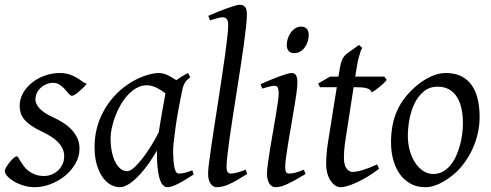

<svg xmlns="http://www.w3.org/2000/svg" viewBox="-22 -762 2049 802"><path d="M340.8 -412.1Q331.1 -400.9 321.5 -391.8Q312 -382.8 303.7 -376Q295.4 -369.1 288.8 -365.5Q282.2 -361.8 278.8 -361.8Q272.5 -361.8 265.4 -370.4Q258.3 -378.9 249.3 -388.9Q240.2 -398.9 228.3 -407.5Q216.3 -416 200.2 -416Q186.5 -416 173.3 -410.9Q160.2 -405.8 149.7 -396.7Q139.2 -387.7 132.6 -374.8Q126 -361.8 126 -346.2Q126 -329.1 142.3 -310.1Q158.7 -291 198.2 -272.9Q218.3 -263.7 238.3 -251.5Q258.3 -239.3 274.2 -223.4Q290 -207.5 300 -187.3Q310.1 -167 310.1 -141.1Q310.1 -107.4 292.7 -77.9Q275.4 -48.3 248.3 -26.6Q221.2 -4.9 188 7.6Q154.8 20 123 20Q100.1 20 77.6 13.4Q55.2 6.8 37.6 -3.4Q20 -13.7 9 -25.6Q-2 -37.6 -2 -47.9Q-2 -53.2 3.9 -63.5Q9.8 -73.7 17.8 -83.7Q25.9 -93.8 34.2 -101.3Q42.5 -108.9 47.9 -108.9Q51.3 -108.9 54.9 -102.8Q58.6 -96.7 64.2 -87.6Q69.8 -78.6 77.6 -67.9Q85.4 -57.1 97.2 -48.1Q108.9 -39.1 124.8 -33Q140.6 -26.9 162.1 -26.9Q179.2 -26.9 194.6 -33.4Q210 -40 221.4 -51Q232.9 -62 239.5 -76.9Q246.1 -91.8 246.1 -108.9Q246.1 -127.9 238.3 -143.3Q230.5 -158.7 217.5 -171.1Q204.6 -183.6 187.5 -193.8Q170.4 -204.1 151.9 -212.9Q126 -225.1 108.4 -237.3Q90.8 -249.5 80.1 -262.2Q69.3 -274.9 64.7 -289.1Q60.1 -303.2 60.1 -318.8Q60.1 -349.6 75.2 -375Q90.3 -400.4 114.3 -418.7Q138.2 -437 167.7 -447Q197.3 -457 226.1 -457Q251 -457 268.1 -451.2Q285.2 -445.3 298.1 -437.5Q311 -429.7 320.8 -422.4Q330.6 -415 340.8 -412.1Z M641.1 -209.5Q644.5 -231.9 648.7 -256.6Q652.8 -281.2 656.7 -303.5Q660.6 -325.7 664.1 -343.8Q667.5 -361.8 668.9 -371.1V-372.1Q661.6 -377.9 652.8 -383.8Q644 -389.6 634.3 -394.5Q624.5 -399.4 613.8 -402.6Q603 -405.8 591.3 -405.8Q568.8 -405.8 549.1 -394.8Q529.3 -383.8 512.5 -365.7Q495.6 -347.7 482.2 -324.5Q468.8 -301.3 459.5 -276.6Q450.2 -252 445.1 -228Q439.9 -204.1 439.9 -185.1Q439.9 -153.3 445.3 -127.9Q450.7 -102.5 460 -84.5Q469.2 -66.4 481.9 -56.6Q494.6 -46.9 509.3 -46.9Q521 -46.9 537.6 -61.5Q554.2 -76.2 572.5 -99.6Q590.8 -123 608.9 -152.1Q627 -181.2 641.1 -209.5ZM748 -411.1 747.1 -410.2Q743.7 -403.3 741.2 -394Q738.8 -384.8 736.3 -371.1Q729 -335.9 722.4 -299.1Q715.8 -262.2 711.2 -229.5Q706.5 -196.8 703.9 -171.9Q701.2 -147 701.2 -136.2Q701.2 -108.4 702.9 -89.4Q704.6 -70.3 707.5 -58.8Q710.4 -47.4 714.8 -42.2Q719.2 -37.1 725.1 -37.1Q734.9 -37.1 748.3 -39.8Q761.7 -42.5 781.2 -50.8L787.1 -33.2Q744.6 -5.4 718.5 7.3Q692.4 20 678.2 20Q669.4 20 661.4 13.9Q653.3 7.8 647 -9Q640.6 -25.9 637 -55.7Q633.3 -85.4 633.3 -132.8Q620.6 -110.4 602.3 -83.7Q584 -57.1 563 -33.9Q542 -10.7 519.8 4.6Q497.6 20 477.1 20Q460.9 20 442.6 10.7Q424.3 1.5 408.9 -18.8Q393.6 -39.1 383.3 -71Q373 -103 373 -148.9Q373 -187.5 382.1 -224.4Q391.1 -261.2 409.2 -294.9Q427.2 -328.6 453.4 -358.2Q479.5 -387.7 514.2 -411.1Q527.3 -419.9 543.2 -428.2Q559.1 -436.5 575.9 -442.9Q592.8 -449.2 609.4 -453.1Q626 -457 641.1 -457Q651.4 -457 661.1 -454.3Q670.9 -451.7 679.9 -447.3Q689 -442.9 697.8 -437.5Q706.5 -432.1 714.4 -427.2Q725.6 -435.5 738 -443.1Q750.5 -450.7 763.2 -457L772.9 -439.9Q763.2 -432.1 757.3 -426Q751.5 -419.9 747.6 -411.1Z M1010.3 -35.2Q986.3 -20 968 -9.5Q949.7 1 934.8 7.6Q919.9 14.2 907.2 17.1Q894.5 20 882.3 20Q868.7 20 857.9 5.4Q847.2 -9.3 847.2 -38.1Q847.2 -50.3 850.8 -79.6Q854.5 -108.9 860.4 -149.4Q866.2 -189.9 873.8 -238.5Q881.3 -287.1 889.2 -337.9Q897 -388.7 904.5 -438.5Q912.1 -488.3 918 -531.2Q923.8 -574.2 927.5 -607.2Q931.2 -640.1 931.2 -657.2Q931.2 -668.5 929 -675Q926.8 -681.6 923.3 -684.8Q919.9 -688 915.3 -689Q910.6 -689.9 906.2 -689.9Q902.3 -689.9 893.8 -688Q885.3 -686 876.7 -683.3Q868.2 -680.7 855.5 -676.8L848.1 -695.8Q868.7 -705.1 889.4 -713.4Q910.2 -721.7 928 -728Q945.8 -734.4 959.5 -738.3Q973.1 -742.2 979.5 -742.2Q993.2 -742.2 1001.2 -733.4Q1009.3 -724.6 1009.3 -702.1Q1009.3 -683.1 1005.6 -649.4Q1002 -615.7 996.1 -572.5Q990.2 -529.3 982.4 -479.7Q974.6 -430.2 966.8 -379.4Q959 -328.6 951.2 -279.5Q943.4 -230.5 937.5 -188.5Q931.6 -146.5 928 -114.5Q924.3 -82.5 924.3 -65.9Q924.3 -49.3 929 -43.2Q933.6 -37.1 941.4 -37.1Q952.6 -37.1 967.5 -41Q982.4 -44.9 1004.4 -53.2Z M1267.6 -616.2Q1267.6 -602.5 1263.4 -589.1Q1259.3 -575.7 1251.5 -564.7Q1243.7 -553.7 1232.4 -546.9Q1221.2 -540 1207.5 -540Q1192.4 -540 1184.1 -548.8Q1175.8 -557.6 1175.8 -574.2Q1175.8 -587.4 1180.2 -600.8Q1184.6 -614.3 1192.4 -625.5Q1200.2 -636.7 1211.2 -643.8Q1222.2 -650.9 1235.8 -650.9Q1251 -650.9 1259.3 -641.8Q1267.6 -632.8 1267.6 -616.2ZM1254.4 -35.2Q1231.4 -21.5 1213.1 -11.2Q1194.8 -1 1179.7 6.1Q1164.6 13.2 1152.3 16.6Q1140.1 20 1129.4 20Q1112.8 20 1103 4.6Q1093.3 -10.7 1093.3 -37.1Q1093.3 -51.8 1096.9 -78.9Q1100.6 -106 1106 -138.9Q1111.3 -171.9 1117.7 -207.8Q1124 -243.7 1129.4 -276.1Q1134.8 -308.6 1138.4 -333.7Q1142.1 -358.9 1142.1 -371.1Q1142.1 -382.3 1140.6 -388.9Q1139.2 -395.5 1136.7 -398.7Q1134.3 -401.9 1130.4 -402.8Q1126.5 -403.8 1122.1 -403.8Q1118.2 -403.8 1109.9 -401.9Q1101.6 -399.9 1093.5 -397.7Q1085.4 -395.5 1073.2 -392.1L1066.4 -410.2Q1086.9 -419.4 1107.2 -428Q1127.4 -436.5 1145 -442.9Q1162.6 -449.2 1175.8 -453.1Q1189 -457 1195.3 -457Q1209 -457 1214.6 -447.8Q1220.2 -438.5 1220.2 -416Q1220.2 -401.9 1216.6 -374.3Q1212.9 -346.7 1207 -312.5Q1201.2 -278.3 1194.8 -241Q1188.5 -203.6 1182.6 -169.4Q1176.8 -135.3 1173.1 -107.7Q1169.4 -80.1 1169.4 -65.9Q1169.4 -50.8 1172.6 -43.9Q1175.8 -37.1 1184.1 -37.1Q1199.2 -37.1 1213.1 -41Q1227.1 -44.9 1247.1 -53.2Z M1561.5 -57.1Q1537.6 -38.6 1513.7 -24.2Q1489.7 -9.8 1468.3 0Q1446.8 9.8 1429.4 14.9Q1412.1 20 1401.4 20Q1389.2 20 1378.2 12.7Q1367.2 5.4 1358.6 -7.6Q1350.1 -20.5 1345.2 -38.6Q1340.3 -56.6 1340.3 -78.1Q1340.3 -87.4 1340.8 -96.7Q1341.3 -106 1342 -116Q1342.8 -126 1344 -137.2Q1345.2 -148.4 1347.2 -162.1L1384.8 -397.9H1314.5L1307.1 -413.1L1356.4 -441.9H1391.6L1394.5 -459Q1397.5 -479 1400.6 -492.2Q1403.8 -505.4 1408 -514.2Q1412.1 -522.9 1417 -528.6Q1421.9 -534.2 1428.2 -539.1L1477.5 -574.2L1491.2 -562Q1487.3 -556.2 1483.9 -546.4Q1480.5 -536.6 1475.8 -518.6Q1471.2 -500.5 1466.3 -470.2L1461.9 -441.9H1583.5L1593.3 -428.2Q1588.4 -421.4 1579.8 -413.3Q1571.3 -405.3 1562 -397.9Q1552.7 -390.6 1544.2 -384.5Q1535.6 -378.4 1531.2 -376Q1528.3 -382.8 1523.2 -387Q1518.1 -391.1 1509.3 -393.6Q1500.5 -396 1487.5 -397Q1474.6 -397.9 1456.5 -397.9H1455.1L1420.4 -173.8Q1418.9 -164.6 1417.7 -154.1Q1416.5 -143.6 1415.8 -134Q1415 -124.5 1414.8 -116.2Q1414.6 -107.9 1414.6 -103Q1414.6 -72.8 1425.5 -58.3Q1436.5 -43.9 1450.2 -43.9Q1467.3 -43.9 1491.9 -51.3Q1516.6 -58.6 1553.2 -75.2Z M1911.6 -246.1Q1911.6 -320.8 1884.3 -360.4Q1856.9 -399.9 1806.6 -399.9Q1771.5 -399.9 1747.6 -379.6Q1723.6 -359.4 1709 -328.6Q1694.3 -297.9 1688 -262Q1681.6 -226.1 1681.6 -194.8Q1681.6 -162.1 1689.7 -133.1Q1697.8 -104 1712.2 -82.3Q1726.6 -60.5 1745.8 -47.9Q1765.1 -35.2 1787.6 -35.2Q1810.1 -35.2 1827.9 -45.2Q1845.7 -55.2 1859.6 -72Q1873.5 -88.9 1883.3 -110.6Q1893.1 -132.3 1899.4 -155.8Q1905.8 -179.2 1908.7 -202.6Q1911.6 -226.1 1911.6 -246.1ZM1981.4 -272.9Q1981.4 -240.2 1974.1 -206.8Q1966.8 -173.3 1952.6 -141.8Q1938.5 -110.4 1917.7 -81.8Q1897 -53.2 1869.6 -30.8Q1856.9 -20.5 1842.8 -11.2Q1828.6 -2 1814 5.1Q1799.3 12.2 1784.2 16.1Q1769 20 1754.4 20Q1720.2 20 1693.6 5.6Q1667 -8.8 1648.7 -33.9Q1630.4 -59.1 1620.8 -93.5Q1611.3 -127.9 1611.3 -168Q1611.3 -203.1 1617.2 -235.6Q1623 -268.1 1636.2 -298.3Q1649.4 -328.6 1671.4 -356.4Q1693.4 -384.3 1725.6 -410.2Q1750.5 -429.7 1780.3 -443.4Q1810.1 -457 1840.3 -457Q1878.4 -457 1905.3 -443.4Q1932.1 -429.7 1949 -405.3Q1965.8 -380.9 1973.6 -347.2Q1981.4 -313.5 1981.4 -272.9Z"/></svg>

Font: Akkhara
Style: Italic
Weight: 400
Italic angle: -7°
Designer: J. Victor Gaultney
Version: Version 1.00 June 13, 2006, initial release